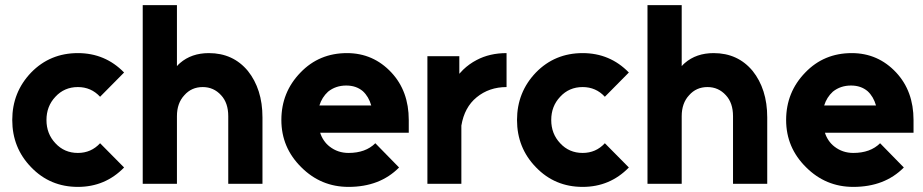

<svg xmlns="http://www.w3.org/2000/svg" viewBox="-20 -720 3616 752"><path d="M285 -512Q176 -512 102 -436Q28 -359 28 -250Q28 -141 102 -65Q176 12 285 12Q392 12 466 -64L372 -159Q337 -121 285 -121Q232 -121 197 -159Q162 -196 162 -250Q162 -304 197 -341Q232 -379 285 -379Q337 -379 372 -341L466 -436Q392 -512 285 -512Z M1008 0V-260Q1008 -316 993.5 -361.5Q979 -407 951 -442Q893 -512 798 -512Q730 -512 685 -473Q682 -470 678.5 -467Q675 -464 673 -461V-700H539V0H673V-265Q673 -316 702 -347Q730 -379 774 -379Q817 -379 846 -347Q874 -317 874 -265V0Z M1581 -200V-250Q1581 -363 1513 -436Q1442 -512 1339 -512Q1230 -512 1157 -436Q1082 -359 1082 -250Q1082 -142 1160 -65Q1237 12 1345 12Q1468 12 1543 -64L1450 -159Q1412 -121 1345 -121Q1303 -121 1271 -146Q1258 -156 1248.5 -170Q1239 -184 1234 -200ZM1336 -385Q1375 -385 1401 -363Q1424 -342 1434 -307H1231Q1241 -339 1265 -361Q1295 -385 1336 -385Z M1654 -500V0H1787V-228Q1799 -300 1847 -339Q1896 -379 1964 -379V-512Q1898 -512 1847 -485Q1818 -470 1794 -447Q1790 -443 1786.5 -439Q1783 -435 1779 -431V-500Z M2262 -512Q2153 -512 2079 -436Q2005 -359 2005 -250Q2005 -141 2079 -65Q2153 12 2262 12Q2369 12 2443 -64L2349 -159Q2314 -121 2262 -121Q2209 -121 2174 -159Q2139 -196 2139 -250Q2139 -304 2174 -341Q2209 -379 2262 -379Q2314 -379 2349 -341L2443 -436Q2369 -512 2262 -512Z M2985 0V-260Q2985 -316 2970.5 -361.5Q2956 -407 2928 -442Q2870 -512 2775 -512Q2707 -512 2662 -473Q2659 -470 2655.5 -467Q2652 -464 2650 -461V-700H2516V0H2650V-265Q2650 -316 2679 -347Q2707 -379 2751 -379Q2794 -379 2823 -347Q2851 -317 2851 -265V0Z M3558 -200V-250Q3558 -363 3490 -436Q3419 -512 3316 -512Q3207 -512 3134 -436Q3059 -359 3059 -250Q3059 -142 3137 -65Q3214 12 3322 12Q3445 12 3520 -64L3427 -159Q3389 -121 3322 -121Q3280 -121 3248 -146Q3235 -156 3225.5 -170Q3216 -184 3211 -200ZM3313 -385Q3352 -385 3378 -363Q3401 -342 3411 -307H3208Q3218 -339 3242 -361Q3272 -385 3313 -385Z"/></svg>

Font: Unageo
Style: Bold
Weight: 700
Designer: Richard Sepsi
Foundry: Richard Sepsi
Version: Version 2.000